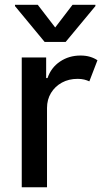

<svg xmlns="http://www.w3.org/2000/svg" viewBox="-20 -787 436 807"><path d="M71.4 0V-545.5H174V-458.8H179.7Q194.6 -502.8 232.2 -528.2Q269.9 -553.6 318.2 -553.6Q340.6 -553.6 358.3 -548.3Q376.1 -543 389.6 -533.7L355.5 -445Q345.9 -449.6 333.8 -452.6Q321.7 -455.6 306.1 -455.6Q269.2 -455.6 240.2 -439.8Q211.3 -424 194.4 -396.3Q177.6 -368.6 177.6 -333.1V0ZM138.8 -766.7 212 -671.5 284.8 -766.7H381V-761.4L256 -610.8H167.6L43 -761.4V-766.7Z"/></svg>

Font: InterMG Medium
Style: Regular
Weight: 500
Designer: Rasmus Andersson
Foundry: rsms
Version: Version 3.019;December 26, 2023;FontCreator 15.0.0.2955 64-b